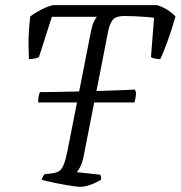

<svg xmlns="http://www.w3.org/2000/svg" viewBox="-20 -724 700 744"><path d="M128 -327Q128 -346 130.5 -355Q133 -364 135 -367Q169 -367 213.5 -368Q258 -369 304 -370Q350 -371 391.5 -372.5Q433 -374 462.5 -375Q492 -376 502 -377L507 -367Q507 -354 505 -344Q503 -334 501 -327ZM290 0Q284 0 269.5 -2Q255 -4 236.5 -7Q218 -10 199 -14Q180 -18 164.5 -21.5Q149 -25 141 -28Q143 -33 146 -39Q149 -45 153 -49L180 -52Q197 -54 208 -60.5Q219 -67 226.5 -85Q234 -103 241 -137L332 -600Q337 -626 344 -640.5Q351 -655 356 -659H181L131 -503Q127 -500 116 -497.5Q105 -495 92 -495Q91 -515 90.5 -555.5Q90 -596 97 -660Q115 -674 140.5 -687Q166 -700 185 -704H589Q614 -696 632.5 -683.5Q651 -671 660 -660Q647 -614 630 -566.5Q613 -519 601 -495Q589 -495 578.5 -497.5Q568 -500 565 -503L577 -655Q565 -657 544 -658.5Q523 -660 501 -661Q479 -662 463 -662Q426 -662 414.5 -644Q403 -626 398 -597L304 -118Q299 -93 291 -77.5Q283 -62 277 -57L368 -47Q370 -45 371 -40.5Q372 -36 372 -28Q353 -16 330.5 -8Q308 0 290 0Z"/></svg>

Font: Texturina 12pt Thin
Style: Italic
Weight: 250
Italic angle: -11°
Designer: Guillermo Torres Carreño
Foundry: Omnibus-Type
Version: Version 1.002